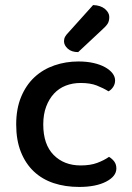

<svg xmlns="http://www.w3.org/2000/svg" viewBox="-20 -725 521 759"><path d="M299 -397Q267 -397 240 -386.5Q213 -376 193.5 -355Q174 -334 162.5 -303.5Q151 -273 151 -233Q151 -154 192 -112.5Q233 -71 299 -71Q337 -71 364 -81Q391 -91 411 -105Q424 -97 432 -86Q440 -75 440 -59Q440 -28 399.5 -7Q359 14 293 14Q238 14 192.5 -1Q147 -16 114 -47Q81 -78 62.5 -124.5Q44 -171 44 -233Q44 -295 63.5 -342Q83 -389 116.5 -420Q150 -451 195 -466.5Q240 -482 290 -482Q323 -482 349.5 -476Q376 -470 395 -459.5Q414 -449 424.5 -435.5Q435 -422 435 -407Q435 -393 427.5 -381.5Q420 -370 409 -364Q388 -377 362.5 -387Q337 -397 299 -397ZM348 -705Q378 -704 395 -689.5Q412 -675 412 -658Q412 -641 405 -630.5Q398 -620 381 -605L289 -519Q263 -519 248 -532.5Q233 -546 233 -562Q233 -572 237.5 -580Q242 -588 250 -596Z"/></svg>

Font: Baloo Chettan 2 Medium
Style: Regular
Weight: 500
Designer: Maithili Shingre, Unnati Kotecha and Ek Type
Foundry: Ek Type
Version: Version 1.640;hotconv 1.0.111;makeotfexe 2.5.65597; ttfautoh